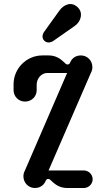

<svg xmlns="http://www.w3.org/2000/svg" viewBox="-20 -941 541 961"><path d="M399.4 0C423.3 0 443.8 -19.5 443.8 -43.9C443.8 -67.9 423.3 -87.9 399.4 -87.9H223.1L435.5 -577.6C439.9 -585.4 442.4 -594.7 442.4 -605C442.4 -638.2 416.5 -663.6 384.8 -663.6C350.1 -663.6 335.4 -638.7 332 -630.4C329.6 -624.5 326.7 -618.2 318.4 -618.2C310.5 -618.2 305.7 -624.5 299.8 -630.4C281.7 -647 259.8 -663.6 222.7 -663.6H192.4C112.8 -663.6 47.9 -598.6 47.9 -519V-489.7C47.9 -457.5 73.7 -432.6 105 -432.6C138.2 -432.6 163.6 -457.5 163.6 -489.7V-517.6C163.6 -547.9 187 -575.7 216.3 -575.7H315.9L104 -85.9C99.6 -77.6 97.2 -68.4 97.2 -58.6C97.2 -25.4 123 0 154.8 0C189.5 0 204.1 -24.9 207.5 -33.2C210 -39.1 212.9 -45.4 221.2 -45.4C229 -45.4 233.9 -39.1 239.7 -33.2C257.8 -16.6 279.8 0 316.9 0ZM201.2 -782.2C190.9 -767.6 189 -750 201.7 -737.3C213.9 -724.6 232.9 -726.6 247.1 -736.3L354.5 -811.5C386.2 -833.5 397.5 -877.4 369.1 -904.3C337.9 -934.6 300.3 -919.4 277.8 -888.7Z"/></svg>

Font: Supermercado One
Style: Regular
Weight: 400
Designer: James Grieshaber
Foundry: James Grieshaber
Version: Version 1.002